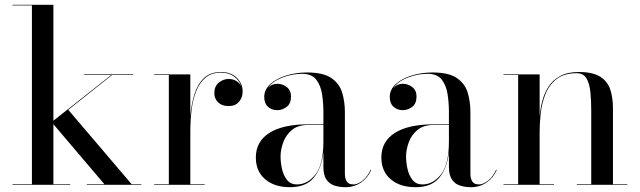

<svg xmlns="http://www.w3.org/2000/svg" viewBox="-20 -770 2666 800"><path d="M32 -2.5H113V-747.5H32V-750H202.5V-267L443.5 -457.5H331V-460H534.5V-457.5H447L264.5 -312.5L528.5 -2.5H569V0H341.5V-2.5H415L202.5 -252.5V-2.5H272.5V0H32Z M622.5 -2.5H683.5V-457.5H622.5V-460H773V-285Q777 -335 790.2 -377.2Q803.5 -419.5 830 -444.8Q856.5 -470 900.5 -470Q942.5 -470 966.8 -445.8Q991 -421.5 991 -389Q991 -363.5 975.8 -345.8Q960.5 -328 933 -328Q904.5 -328 888.8 -343.5Q873 -359 873 -381.5Q873 -411 892 -426Q911 -441 932.5 -441Q950.5 -441 964.2 -432.8Q978 -424.5 985 -411Q977.5 -435 955.5 -451.2Q933.5 -467.5 900.5 -467.5Q861.5 -467.5 836.5 -446.5Q811.5 -425.5 797.5 -390.2Q783.5 -355 778.2 -311.5Q773 -268 773 -222.5V-2.5H833V0H622.5Z M1265 -252H1327.5V-304.5Q1327.5 -340.5 1322 -377Q1316.5 -413.5 1297.8 -438Q1279 -462.5 1239 -462.5Q1197 -462.5 1156.2 -446.8Q1115.5 -431 1096 -403.5Q1112 -421 1135.5 -421Q1157 -421 1174.8 -407.2Q1192.5 -393.5 1192.5 -368Q1192.5 -338 1174.2 -324.5Q1156 -311 1135.5 -311Q1112.5 -311 1096.8 -325Q1081 -339 1081 -366Q1081 -397 1106.5 -420Q1132 -443 1172.8 -455.5Q1213.5 -468 1259 -468Q1328 -468 1361.8 -444Q1395.5 -420 1406.2 -382.5Q1417 -345 1417 -304.5V-46Q1417 -28 1424.2 -14.8Q1431.5 -1.5 1453 -1.5Q1470.5 -1.5 1491.5 -18.2Q1512.5 -35 1524.5 -63.5L1526.5 -61.5Q1513.5 -30 1484.8 -10Q1456 10 1419 10Q1395.5 10 1374.5 3.5Q1353.5 -3 1340.5 -21.2Q1327.5 -39.5 1327.5 -75V-135.5Q1320 -68.5 1287 -29.2Q1254 10 1188.5 10Q1123.5 10 1084.8 -23.2Q1046 -56.5 1046 -113.5Q1046 -180.5 1102.2 -216.2Q1158.5 -252 1265 -252ZM1217 -1.5Q1261.5 -1.5 1294.5 -43.2Q1327.5 -85 1327.5 -180.5V-249.5H1265Q1221 -249.5 1195.8 -228Q1170.5 -206.5 1159.8 -176Q1149 -145.5 1149 -118Q1149 -93 1155 -66Q1161 -39 1176 -20.2Q1191 -1.5 1217 -1.5Z M1788 -252H1850.5V-304.5Q1850.5 -340.5 1845 -377Q1839.5 -413.5 1820.8 -438Q1802 -462.5 1762 -462.5Q1720 -462.5 1679.2 -446.8Q1638.5 -431 1619 -403.5Q1635 -421 1658.5 -421Q1680 -421 1697.8 -407.2Q1715.5 -393.5 1715.5 -368Q1715.5 -338 1697.2 -324.5Q1679 -311 1658.5 -311Q1635.5 -311 1619.8 -325Q1604 -339 1604 -366Q1604 -397 1629.5 -420Q1655 -443 1695.8 -455.5Q1736.5 -468 1782 -468Q1851 -468 1884.8 -444Q1918.5 -420 1929.2 -382.5Q1940 -345 1940 -304.5V-46Q1940 -28 1947.2 -14.8Q1954.5 -1.5 1976 -1.5Q1993.5 -1.5 2014.5 -18.2Q2035.5 -35 2047.5 -63.5L2049.5 -61.5Q2036.5 -30 2007.8 -10Q1979 10 1942 10Q1918.5 10 1897.5 3.5Q1876.5 -3 1863.5 -21.2Q1850.5 -39.5 1850.5 -75V-135.5Q1843 -68.5 1810 -29.2Q1777 10 1711.5 10Q1646.5 10 1607.8 -23.2Q1569 -56.5 1569 -113.5Q1569 -180.5 1625.2 -216.2Q1681.5 -252 1788 -252ZM1740 -1.5Q1784.5 -1.5 1817.5 -43.2Q1850.5 -85 1850.5 -180.5V-249.5H1788Q1744 -249.5 1718.8 -228Q1693.5 -206.5 1682.8 -176Q1672 -145.5 1672 -118Q1672 -93 1678 -66Q1684 -39 1699 -20.2Q1714 -1.5 1740 -1.5Z M2078 -2.5H2139V-457.5H2078V-460H2228.5V-284Q2231 -317 2239.8 -350Q2248.5 -383 2266.2 -410Q2284 -437 2314.5 -453.5Q2345 -470 2391.5 -470Q2450 -470 2480.8 -450.5Q2511.5 -431 2522.8 -396.8Q2534 -362.5 2534 -319V-2.5H2594V0H2383.5V-2.5H2443.5V-308Q2443.5 -350 2440 -385.8Q2436.5 -421.5 2423.8 -443.2Q2411 -465 2383 -465Q2329.5 -465 2298.5 -440.2Q2267.5 -415.5 2252.5 -377.5Q2237.5 -339.5 2233 -298Q2228.5 -256.5 2228.5 -223V-2.5H2288.5V0H2078Z"/></svg>

Font: Bodoni* 72pt
Style: Regular
Weight: 400
Version: Version 2.3